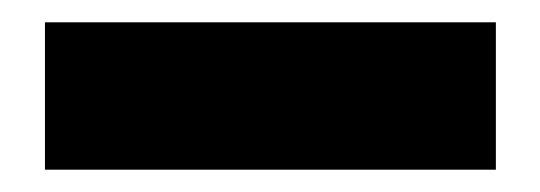

<svg xmlns="http://www.w3.org/2000/svg" viewBox="-20 -23 487 173"><path d="M20.5 -2.9H426.8V129.9H20.5Z"/></svg>

Font: Min Sans Black
Style: Regular
Weight: 900
Designer: Jinseong-Kim, NotoSansCJK, Nunito
Foundry: Jinseong-Kim
Version: Version 1.000